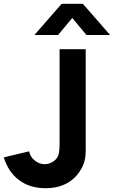

<svg xmlns="http://www.w3.org/2000/svg" viewBox="-20 -980 602 1015"><path d="M287 -795 362 -885 437 -795H562L418 -960H306L162 -795ZM221 15C300 15 368 -15 409 -86C437 -134 433 -171 433 -240V-720H295V-240C295 -203 295 -175 287 -156C274 -125 240 -112 215 -112C178 -112 140 -143 134 -180L0 -148C31 -48 106 15 221 15Z"/></svg>

Font: Manrope ExtraBold
Style: Regular
Weight: 800
Designer: Mikhail Sharanda
Foundry: Mikhail Sharanda
Version: Version 4.505